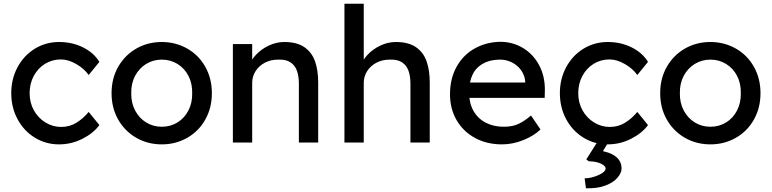

<svg xmlns="http://www.w3.org/2000/svg" viewBox="-20 -760 4116 1024"><path d="M306 -83Q352 -83 388.5 -106Q425 -129 453 -163L510 -93Q479 -50 420 -20Q361 10 295 10Q224 10 165.5 -26Q107 -62 73.5 -124.5Q40 -187 40 -263Q40 -339 73.5 -401.5Q107 -464 165.5 -500Q224 -536 295 -536Q366 -536 423.5 -507Q481 -478 510 -430L453 -360Q429 -394 386.5 -418.5Q344 -443 305 -443Q258 -443 220 -419.5Q182 -396 160 -355Q138 -314 138 -263Q138 -212 161 -171Q184 -130 223 -106.5Q262 -83 306 -83Z M843 10Q768 10 707 -25Q646 -60 610.5 -122Q575 -184 575 -263Q575 -342 610.5 -404Q646 -466 707 -501Q768 -536 843 -536Q917 -536 978.5 -501Q1040 -466 1075 -403.5Q1110 -341 1110 -263Q1110 -185 1075 -122.5Q1040 -60 978.5 -25Q917 10 843 10ZM843 -442Q797 -442 759.5 -419Q722 -396 700.5 -355.5Q679 -315 680 -263Q679 -212 700.5 -171Q722 -130 759.5 -107Q797 -84 843 -84Q889 -84 926.5 -107Q964 -130 985 -171Q1006 -212 1005 -263Q1006 -315 985 -355.5Q964 -396 926.5 -419Q889 -442 843 -442Z M1677 -320V0H1574V-313Q1574 -354 1563.5 -383Q1553 -412 1528.5 -428Q1504 -444 1463 -442Q1424 -442 1392.5 -425.5Q1361 -409 1343 -380.5Q1325 -352 1325 -318V0H1222V-525H1325V-417L1307 -405Q1316 -436 1344 -466.5Q1372 -497 1412.5 -516.5Q1453 -536 1497 -536Q1564 -536 1604 -508Q1644 -480 1660.5 -432Q1677 -384 1677 -320Z M2272 -320V0H2169V-313Q2169 -354 2158.5 -383Q2148 -412 2123.5 -428Q2099 -444 2058 -442Q2019 -442 1987.5 -425.5Q1956 -409 1938 -380.5Q1920 -352 1920 -318V0H1817V-740H1920V-417L1902 -405Q1911 -436 1939 -466.5Q1967 -497 2007.5 -516.5Q2048 -536 2092 -536Q2159 -536 2199 -508Q2239 -480 2255.5 -432Q2272 -384 2272 -320Z M2862 -69Q2828 -36 2771.5 -13Q2715 10 2657 10Q2576 10 2513 -24.5Q2450 -59 2415 -119.5Q2380 -180 2380 -257Q2380 -342 2416 -405.5Q2452 -469 2513.5 -502.5Q2575 -536 2648 -537Q2714 -537 2768.5 -504.5Q2823 -472 2854.5 -414Q2886 -356 2886 -282L2885 -238H2456L2433 -320H2796L2781 -303V-327Q2778 -360 2758.5 -386.5Q2739 -413 2709.5 -427.5Q2680 -442 2648 -442Q2572 -442 2527 -399.5Q2482 -357 2482 -264Q2482 -210 2505 -169Q2528 -128 2570 -106Q2612 -84 2667 -84Q2715 -84 2748 -100.5Q2781 -117 2812 -144L2863 -69Z M3232 -83Q3278 -83 3314.5 -106Q3351 -129 3379 -163L3436 -93Q3405 -50 3346 -20Q3287 10 3221 10Q3150 10 3091.5 -26Q3033 -62 2999.5 -124.5Q2966 -187 2966 -263Q2966 -339 2999.5 -401.5Q3033 -464 3091.5 -500Q3150 -536 3221 -536Q3292 -536 3349.5 -507Q3407 -478 3436 -430L3379 -360Q3355 -394 3312.5 -418.5Q3270 -443 3231 -443Q3184 -443 3146 -419.5Q3108 -396 3086 -355Q3064 -314 3064 -263Q3064 -212 3087 -171Q3110 -130 3149 -106.5Q3188 -83 3232 -83ZM3179 -24H3238L3165 97L3107 90ZM3105 244 3098 191Q3133 191 3171.5 174Q3210 157 3210 138Q3210 125 3185.5 113Q3161 101 3120 100L3108 91L3107 90L3166 41Q3295 58 3295 139Q3295 162 3273.5 187.5Q3252 213 3209 229.5Q3166 246 3105 244Z M3769 10Q3694 10 3633 -25Q3572 -60 3536.5 -122Q3501 -184 3501 -263Q3501 -342 3536.5 -404Q3572 -466 3633 -501Q3694 -536 3769 -536Q3843 -536 3904.5 -501Q3966 -466 4001 -403.5Q4036 -341 4036 -263Q4036 -185 4001 -122.5Q3966 -60 3904.5 -25Q3843 10 3769 10ZM3769 -442Q3723 -442 3685.5 -419Q3648 -396 3626.5 -355.5Q3605 -315 3606 -263Q3605 -212 3626.5 -171Q3648 -130 3685.5 -107Q3723 -84 3769 -84Q3815 -84 3852.5 -107Q3890 -130 3911 -171Q3932 -212 3931 -263Q3932 -315 3911 -355.5Q3890 -396 3852.5 -419Q3815 -442 3769 -442Z"/></svg>

Font: Lexend
Style: Regular
Weight: 400
Designer: Thomas Jockin
Foundry: Lexend
Version: Version 1.000